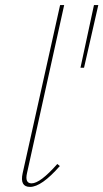

<svg xmlns="http://www.w3.org/2000/svg" viewBox="-20 -731 406 754"><path d="M98 3Q57 3 69 -51L216 -711H232L86 -51Q77 -11 104 -11Q138 -11 205 -87L215 -79Q143 3 98 3ZM310 -465H296L349 -711H366Z"/></svg>

Font: EauTest Thin
Style: Italic
Weight: 250
Italic angle: -12°
Designer: Christian Thalmann (Catharsis Fonts)
Version: Version 0.001;PS 000.001;hotconv 1.0.88;makeotf.lib2.5.64775